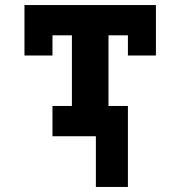

<svg xmlns="http://www.w3.org/2000/svg" viewBox="-20 -540 715 761"><path d="M360 201V0H188V-120H265V-400H188V-320H77V-520H598V-320H487V-400H410V-120H487V201Z"/></svg>

Font: Iosevka Etoile Heavy
Style: Regular
Weight: 900
Designer: Belleve Invis
Foundry: Belleve Invis
Version: Version 22.1.2; ttfautohint (v1.8.4)